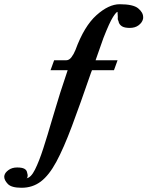

<svg xmlns="http://www.w3.org/2000/svg" viewBox="-68 -718 697 908"><path d="M498 -698Q562 -698 585.5 -678.5Q609 -659 609 -637Q609 -635 609 -632Q609 -629 608 -627Q604 -611 587.5 -598.5Q571 -586 546 -586Q521 -586 509 -593.5Q497 -601 493 -614L494 -613Q489 -627 487 -632Q485 -637 485 -638L490 -627Q490 -627 489 -640.5Q488 -654 488 -658V-662Q482 -662 466 -637Q450 -612 421 -538Q412 -512 402.5 -485.5Q393 -459 384 -433H488L471 -386H367Q366 -383 364.5 -379.5Q363 -376 362 -373Q311 -225 272 -121Q233 -17 198.5 47Q164 111 125 140.5Q86 170 34 170Q-14 170 -31 152Q-48 134 -48 118Q-48 116 -47.5 114Q-47 112 -47 111Q-44 98 -27.5 86Q-11 74 13 74Q36 74 47 80Q58 86 60 97Q63 107 63 110Q63 115 62 119.5Q61 124 57 125Q78 123 97.5 84Q117 45 137 -17Q157 -79 177 -148Q187 -181 197 -214.5Q207 -248 217 -280L252 -386H171L188 -433H245Q259 -433 270 -447.5Q281 -462 289 -482Q330 -594 388 -646Q446 -698 498 -698Z"/></svg>

Font: Libertinus Serif SemiBold
Style: Italic
Weight: 600
Italic angle: -11.5°
Designer: Philipp H. Poll, Khaled Hosny
Foundry: Caleb Maclennan
Version: Version 7.051;RELEASE